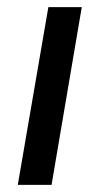

<svg xmlns="http://www.w3.org/2000/svg" viewBox="-20 -520 281 540"><path d="M30 0 116 -500H210L125 0Z"/></svg>

Font: Figtree Medium
Style: Italic
Weight: 500
Italic angle: -9.5°
Foundry: Erik Kennedy
Version: Version 2.001; ttfautohint (v1.8.4.7-5d5b);gftools[0.9.27]